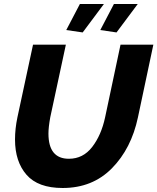

<svg xmlns="http://www.w3.org/2000/svg" viewBox="-20 -933 786 959"><path d="M393 -771 311 -783 379 -913H499ZM562 -771 481 -783 549 -913H668ZM55 -236Q55 -290 67 -347L145 -710H309L231 -347Q222 -297 222 -266Q222 -140 324 -140Q395 -140 440.5 -199Q486 -258 505 -347L582 -710H746L669 -347Q636 -191 539 -92.5Q442 6 293 6Q170 6 112.5 -60Q55 -126 55 -236Z"/></svg>

Font: Raleway-v4020 ExtraBold
Style: Italic
Weight: 800
Italic angle: -12°
Designer: Matt McInerney, Pablo Impallari, Rodrigo Fuenzalida
Foundry: Matt McInerney, Pablo Impallari, Rodrigo Fuenzalida
Version: Version 4.020;PS 004.020;hotconv 1.0.88;makeotf.lib2.5.64775